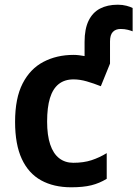

<svg xmlns="http://www.w3.org/2000/svg" viewBox="-20 -785 583 815"><path d="M282 10Q208 10 154.5 -19.5Q101 -49 72.5 -110.5Q44 -172 44 -268Q44 -368 76 -430.5Q108 -493 164.5 -522.5Q221 -552 292 -552Q304 -552 316 -550.5Q328 -549 339 -547V-607Q339 -662 356 -697Q373 -732 404.5 -748.5Q436 -765 480 -765Q500 -765 517 -760.5Q534 -756 543 -751V-652Q536 -655 522.5 -658.5Q509 -662 492 -662Q471 -662 459 -649.5Q447 -637 447 -609V-515L408 -419Q378 -431 348.5 -439.5Q319 -448 292 -448Q254 -448 229 -428Q204 -408 192 -368.5Q180 -329 180 -269Q180 -211 193 -172Q206 -133 231 -113.5Q256 -94 291 -94Q335 -94 368.5 -105Q402 -116 433 -135V-26Q402 -7 367.5 1.5Q333 10 282 10Z"/></svg>

Font: Noto Sans Display SemiBold
Style: Regular
Weight: 600
Designer: Monotype Design Team
Foundry: Monotype Imaging Inc.
Version: Version 2.003